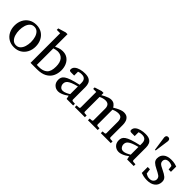

<svg xmlns="http://www.w3.org/2000/svg" viewBox="217 -1887 3048 3048"><g transform="rotate(45 1741.0 -362.5)"><path d="M509.8 -240.2Q509.8 -169.4 480.5 -112.1Q451.2 -54.7 397.7 -21.2Q344.2 12.2 271 12.2Q198.2 12.2 145 -21Q91.8 -54.2 63 -111.3Q34.2 -168.5 34.2 -240.2Q34.2 -311.5 63.2 -369.1Q92.3 -426.8 146.2 -460.4Q200.2 -494.1 273.9 -494.1Q348.6 -494.1 401.4 -460Q454.1 -425.8 481.9 -368.2Q509.8 -310.5 509.8 -240.2ZM405.8 -241.2Q405.8 -295.9 391.4 -343.3Q377 -390.6 347.4 -419.9Q317.9 -449.2 272.9 -449.2Q226.6 -449.2 197 -419.9Q167.5 -390.6 153.3 -343.3Q139.2 -295.9 139.2 -241.2Q139.2 -187 153.6 -139.4Q168 -91.8 197.5 -62.5Q227.1 -33.2 272 -33.2Q317.9 -33.2 347.4 -62.5Q377 -91.8 391.4 -139.2Q405.8 -186.5 405.8 -241.2Z M1064.9 -264.2Q1064.9 -189 1035.2 -129.2Q1005.4 -69.3 941.9 -34.7Q878.4 0 777.8 0H633.8V-665H558.1V-698.2L687 -736.8H727.1V-457Q744.1 -465.3 782.5 -479.7Q820.8 -494.1 864.7 -494.1Q930.7 -494.1 975.1 -462.4Q1019.5 -430.7 1042.2 -378.2Q1064.9 -325.7 1064.9 -264.2ZM962.9 -244.1Q962.9 -338.9 922.9 -387Q882.8 -435.1 810.1 -435.1Q793.5 -435.1 767.8 -429.7Q742.2 -424.3 727.1 -418.9V-47.9Q739.3 -47.4 751.5 -47.1Q763.7 -46.9 775.9 -46.9Q864.7 -46.9 913.8 -90.8Q962.9 -134.8 962.9 -244.1Z M1591.3 0H1443.4L1430.2 -59.1Q1411.1 -43.9 1382.8 -27.3Q1354.5 -10.7 1323.2 0.7Q1292 12.2 1263.2 12.2Q1209 12.2 1171.1 -23.9Q1133.3 -60.1 1133.3 -123Q1133.3 -150.9 1143.3 -174.8Q1153.3 -198.7 1183.3 -220.5Q1213.4 -242.2 1272.7 -262.9Q1332 -283.7 1430.2 -305.2Q1430.2 -308.6 1430.2 -322Q1430.2 -335.4 1430.2 -348.1Q1430.2 -446.8 1336.9 -446.8Q1311 -446.8 1292.2 -441.9Q1273.4 -437 1266.1 -434.1V-347.2H1193.4Q1179.7 -347.2 1168 -352.3Q1156.2 -357.4 1156.2 -376Q1156.2 -417 1187.5 -443.1Q1218.8 -469.2 1266.8 -481.7Q1314.9 -494.1 1364.3 -494.1Q1426.3 -494.1 1460.4 -474.9Q1494.6 -455.6 1508.3 -421.6Q1522 -387.7 1522 -344.2V-64Q1522 -54.7 1528.1 -48.6Q1534.2 -42.5 1543 -42L1591.3 -39.1ZM1430.2 -94.2V-267.1Q1362.8 -250.5 1323 -233.6Q1283.2 -216.8 1263.7 -200Q1244.1 -183.1 1238 -165.8Q1231.9 -148.4 1231.9 -129.9Q1231.9 -99.1 1251.7 -73Q1271.5 -46.9 1307.1 -46.9Q1336.4 -46.9 1372.1 -63Q1407.7 -79.1 1430.2 -94.2Z M2436 0H2211.9V-39.1L2253.9 -42Q2274.9 -43.5 2274.9 -64V-318.8Q2274.9 -365.2 2255.6 -393.1Q2236.3 -420.9 2186 -420.9Q2161.1 -420.9 2131.6 -413.1Q2102.1 -405.3 2079.1 -393.1V-64Q2079.1 -43.5 2100.1 -42L2142.1 -39.1V0H1922.9V-39.1L1964.8 -42Q1985.8 -43.5 1985.8 -64V-325.2Q1985.8 -367.7 1965.8 -394.3Q1945.8 -420.9 1897.9 -420.9Q1869.6 -420.9 1838.9 -411.4Q1808.1 -401.9 1791 -392.1V-64Q1791 -43.5 1812 -42L1854 -39.1V0H1627.9V-39.1L1676.8 -42Q1697.8 -43.5 1697.8 -64V-411.1H1628.9V-443.8L1750 -481.9H1791V-432.1Q1813.5 -445.8 1841.6 -460Q1869.6 -474.1 1898.9 -484.1Q1928.2 -494.1 1954.1 -494.1Q1997.6 -494.1 2024.4 -471.9Q2051.3 -449.7 2064 -424.8Q2084 -437.5 2114.7 -453.9Q2145.5 -470.2 2178.5 -482.2Q2211.4 -494.1 2237.8 -494.1Q2290.5 -494.1 2318.4 -470Q2346.2 -445.8 2356.4 -410.4Q2366.7 -375 2366.7 -340.8V-64Q2366.7 -54.7 2372.8 -48.6Q2378.9 -42.5 2387.7 -42L2436 -39.1Z M2950.2 0H2802.2L2789.1 -59.1Q2770 -43.9 2741.7 -27.3Q2713.4 -10.7 2682.1 0.7Q2650.9 12.2 2622.1 12.2Q2567.9 12.2 2530 -23.9Q2492.2 -60.1 2492.2 -123Q2492.2 -150.9 2502.2 -174.8Q2512.2 -198.7 2542.2 -220.5Q2572.3 -242.2 2631.6 -262.9Q2690.9 -283.7 2789.1 -305.2Q2789.1 -308.6 2789.1 -322Q2789.1 -335.4 2789.1 -348.1Q2789.1 -446.8 2695.8 -446.8Q2669.9 -446.8 2651.1 -441.9Q2632.3 -437 2625 -434.1V-347.2H2552.2Q2538.6 -347.2 2526.9 -352.3Q2515.1 -357.4 2515.1 -376Q2515.1 -417 2546.4 -443.1Q2577.6 -469.2 2625.7 -481.7Q2673.8 -494.1 2723.1 -494.1Q2785.2 -494.1 2819.3 -474.9Q2853.5 -455.6 2867.2 -421.6Q2880.9 -387.7 2880.9 -344.2V-64Q2880.9 -54.7 2887 -48.6Q2893.1 -42.5 2901.9 -42L2950.2 -39.1ZM2789.1 -94.2V-267.1Q2721.7 -250.5 2681.9 -233.6Q2642.1 -216.8 2622.6 -200Q2603 -183.1 2596.9 -165.8Q2590.8 -148.4 2590.8 -129.9Q2590.8 -99.1 2610.6 -73Q2630.4 -46.9 2666 -46.9Q2695.3 -46.9 2731 -63Q2766.6 -79.1 2789.1 -94.2Z M3055.7 -665 3022 -420.9H3005.9L2970.7 -665Q2970.7 -713.9 3012.7 -713.9Q3055.7 -713.9 3055.7 -665Z M3433.1 -353H3380.9L3373 -422.9Q3362.3 -431.2 3341.3 -438.5Q3320.3 -445.8 3296.9 -445.8Q3255.9 -445.8 3235.8 -427Q3215.8 -408.2 3215.8 -378.9Q3215.8 -356.4 3226.1 -340.8Q3236.3 -325.2 3260.7 -310.3Q3285.2 -295.4 3327.1 -275.9Q3379.4 -252 3413.6 -222.9Q3447.8 -193.8 3447.8 -145Q3447.8 -71.3 3397 -29.5Q3346.2 12.2 3256.8 12.2Q3210.9 12.2 3172.1 2.7Q3133.3 -6.8 3118.2 -13.2V-146H3168.9L3181.2 -61Q3196.3 -51.3 3218.5 -42.2Q3240.7 -33.2 3270 -33.2Q3313 -33.2 3336.4 -57.1Q3359.9 -81.1 3359.9 -110.8Q3359.9 -149.9 3327.9 -172.1Q3295.9 -194.3 3237.8 -222.2Q3183.1 -248.5 3154.1 -276.4Q3125 -304.2 3125 -349.1Q3125 -416 3171.9 -455.1Q3218.8 -494.1 3305.2 -494.1Q3349.1 -494.1 3383.5 -486.1Q3418 -478 3433.1 -471.2Z"/></g></svg>

Font: Charis
Style: Regular
Weight: 400
Designer: Walt Agee, Miriam Martin, Annie Olsen, Victor Gaultney, Lorna Priest, Alan Ward, Bob Hallissy, Martin Hosken, Sharon Cor
Foundry: SIL Global
Version: Version 7.000